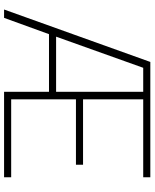

<svg xmlns="http://www.w3.org/2000/svg" viewBox="70 -810 740 919"><g transform="rotate(90 439.5 -350.0)"><path d="M25 0 276 -700H828V-666H455V-378H768V-344H455V-34H828V0H419V-215H143L65 0ZM155 -249H419V-666H304Z"/></g></svg>

Font: Cairo Play ExtraLight
Style: Regular
Weight: 250
Version: Version 3.119